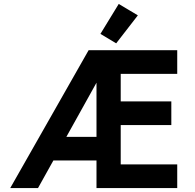

<svg xmlns="http://www.w3.org/2000/svg" viewBox="-20 -955 990 975"><path d="M430 -700 32 0H173L251 -140H470V0H880V-120H593V-320H850V-440H593V-580H880V-700ZM317 -260 470 -535V-260ZM490 -783 570 -735 680 -877 583 -935Z"/></svg>

Font: KT Kiyosuna Sans Bold
Style: Regular
Weight: 700
Designer: [Zen Kaku Gothic] Yoshimichi Ohira
Version: Version 1.010;Glyphs 3.1.2 (3151)